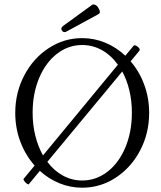

<svg xmlns="http://www.w3.org/2000/svg" viewBox="-20 -852 743 885"><path d="M163.6 -64.5 112.8 -2.9Q110.8 -0.5 103.8 -5.6Q96.7 -10.7 91.6 -17.8Q86.4 -24.9 89.4 -28.3L139.6 -88.9Q97.2 -136.7 73.7 -199.2Q50.3 -261.7 50.3 -331.5Q50.3 -425.3 91.8 -504.4Q133.3 -583.5 204.1 -629.9Q274.9 -676.3 358.9 -676.3Q414.6 -676.3 465.6 -655Q516.6 -633.8 557.6 -595.2L596.2 -641.6Q597.7 -643.1 600.6 -643.1Q607.4 -643.1 615.7 -636Q624 -628.9 624 -622.6Q624 -620.6 622.6 -618.2L582 -569.3Q622.6 -522.5 645 -461.2Q667.5 -399.9 667.5 -331.5Q667.5 -237.8 626 -158.7Q584.5 -79.6 513.7 -33.2Q442.9 13.2 358.9 13.2Q304.2 13.2 254.4 -7.1Q204.6 -27.3 163.6 -64.5ZM178.2 -135.7 523.4 -553.7Q492.2 -597.2 450 -620.8Q407.7 -644.5 358.9 -644.5Q294.4 -644.5 242.2 -603.8Q189.9 -563 160.2 -491.7Q130.4 -420.4 130.4 -332.5Q130.4 -276.4 142.8 -226.3Q155.3 -176.3 178.2 -135.7ZM358.9 -20Q423.3 -20 475.8 -60.8Q528.3 -101.6 558.1 -173.1Q587.9 -244.6 587.9 -332.5Q587.9 -386.2 576.4 -434.8Q564.9 -483.4 543.5 -522.5L198.2 -106Q229 -64.9 270.3 -42.5Q311.5 -20 358.9 -20ZM277.3 -704.1Q270 -704.1 265.1 -711.9Q262.7 -715.8 262.7 -719.2Q262.7 -723.1 265.4 -726.8Q268.1 -730.5 271.5 -732.9L405.3 -830.1Q407.7 -831.5 411.1 -831.5Q416 -831.5 421.6 -828.4Q427.2 -825.2 432.1 -817.9Q440.4 -804.7 440.4 -797.4Q440.4 -790.5 433.6 -786.6L288.1 -707.5Q282.7 -704.1 277.3 -704.1Z"/></svg>

Font: JuniusX Light
Style: Regular
Weight: 300
Designer: Peter S. Baker
Foundry: Briery Creek Software
Version: Version 1.008